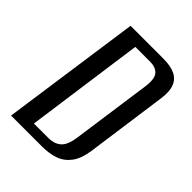

<svg xmlns="http://www.w3.org/2000/svg" viewBox="-177 -679 767 767"><g transform="rotate(45 207.0 -295.5)"><path d="M22 0 106 -591H291Q331 -591 356.5 -579.5Q382 -568 392.5 -542Q403 -516 397 -473L349 -128Q342 -78 321 -50Q300 -22 269 -11Q238 0 197 0ZM109 -42H193Q223 -42 243.5 -59Q264 -76 271 -123L319 -464Q325 -511 309 -528Q293 -545 263 -545H179Z"/></g></svg>

Font: Alumni Sans Thin Medium
Style: Italic
Weight: 500
Italic angle: -8°
Version: Version 1.016